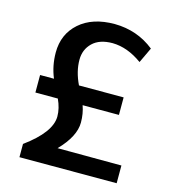

<svg xmlns="http://www.w3.org/2000/svg" viewBox="-104 -779 786 868"><g transform="rotate(15 288.5 -345.5)"><path d="M222 -83 521 -82V1H66V-61Q184 -147 184 -221Q184 -259 165 -300H60V-382H125Q102 -437 102 -499Q102 -585 162.5 -638.5Q223 -692 327 -692Q433 -691 513 -627L479 -555Q410 -605 340 -606Q279 -606 246.5 -574.5Q214 -543 214 -495Q214 -440 242 -382H451V-300H281Q294 -264 294 -222Q294 -157 222 -83Z"/></g></svg>

Font: Martel Sans DemiBold
Style: Regular
Weight: 600
Designer: Dan Reynolds and Mathieu Réguer
Foundry: Dan Reynolds and Mathieu Réguer
Version: Version 1.001;PS 001.001;hotconv 1.0.70;makeotf.lib2.5.58329